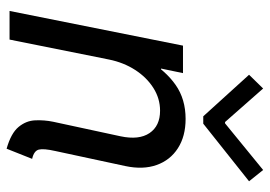

<svg xmlns="http://www.w3.org/2000/svg" viewBox="-136 -660 806 573"><g transform="rotate(90 266.5 -374.0)"><path d="M424.3 8.8Q377.9 -4.4 359.4 -26.9Q340.8 -49.3 339.6 -76.4Q338.4 -103.5 343.8 -129.9L387.2 -331.1Q398.9 -386.2 377.7 -417.7Q356.4 -449.2 311 -449.2Q274.4 -449.2 242.9 -429.2Q211.4 -409.2 189.2 -374.8Q167 -340.3 158.2 -296.9L98.6 0H13.2L116.7 -517.6H198.7L185.1 -452.1H201.7L159.7 -412.1Q191.4 -465.8 233.9 -495.6Q276.4 -525.4 335.4 -525.4Q387.2 -525.4 422.9 -502.4Q458.5 -479.5 472.9 -439Q487.3 -398.4 476.1 -345.7L431.2 -136.7Q423.3 -101.6 427 -87.2Q430.7 -72.8 454.6 -67.4ZM327.6 -578.1 203.6 -714.8 244.6 -756.8 344.7 -643.1H348.6L487.8 -756.8L521.5 -714.8L349.6 -578.1Z"/></g></svg>

Font: Reddit Sans
Style: Italic
Weight: 400
Italic angle: -11.25°
Designer: Stephen Hutchings
Version: Version 1.013